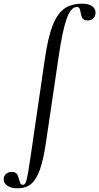

<svg xmlns="http://www.w3.org/2000/svg" viewBox="-123 -746 538 1041"><path d="M-103 226Q-103 208 -90.5 197Q-78 186 -61 186Q-40 186 -32 197Q-24 208 -19 228Q-16 242 -12 249Q-8 256 1 256Q11 256 17 242Q23 228 30.5 182.5Q38 137 48 68L51 47L119 -418Q136 -539 161.5 -605.5Q187 -672 225.5 -699Q264 -726 324 -726Q358 -726 376.5 -712.5Q395 -699 395 -677Q395 -658 383 -646.5Q371 -635 354 -635Q332 -635 324.5 -646.5Q317 -658 314 -678Q312 -693 308 -700.5Q304 -708 293 -708Q261 -708 238 -643Q215 -578 195 -439L127 21Q113 118 93.5 173Q74 228 45.5 251.5Q17 275 -28 275Q-62 275 -82.5 261.5Q-103 248 -103 226Z"/></svg>

Font: Cormorant Infant SemiBold
Style: Italic
Weight: 600
Italic angle: -10°
Designer: Christian Thalmann (Catharsis Fonts)
Foundry: Catharsis Fonts
Version: Version 4.000